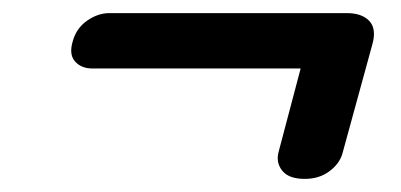

<svg xmlns="http://www.w3.org/2000/svg" viewBox="-20 -451 612 293"><path d="M91 -388Q96.5 -408 113 -419.5Q129.5 -431 147 -431H509Q532.5 -431 543.8 -418.8Q555 -406.5 548 -382.5L502.5 -216.5Q498 -201 482.5 -189.5Q467 -178 445 -178Q420.5 -178 410.5 -190.8Q400.5 -203.5 405.5 -220.5L442.5 -360.5L454.5 -346.5H121Q104 -346.5 94.5 -357.2Q85 -368 91 -388Z"/></svg>

Font: Fraunces
Style: Italic
Weight: 900
Italic angle: -16°
Version: Version 1.000;[0bf87f6ff]